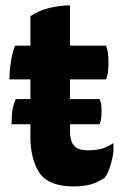

<svg xmlns="http://www.w3.org/2000/svg" viewBox="-20 -666 453 706"><path d="M38.1 -301.8Q29.3 -283.2 25.4 -258.8Q22.5 -234.4 22.5 -209Q44.9 -209 91.8 -209Q91.8 -197.3 91.8 -164.1Q91.8 -81.1 125 -30.3Q159.2 19.5 251 19.5Q288.1 19.5 315.4 11.7Q342.8 2.9 365.2 -12.7Q379.9 -32.2 389.6 -70.3Q397.5 -98.6 397.5 -122.1Q397.5 -131.8 396.5 -139.6Q373 -124 350.6 -118.2Q327.1 -113.3 304.7 -113.3Q264.6 -113.3 251 -131.8Q237.3 -150.4 237.3 -185.5Q237.3 -193.4 237.3 -209Q264.6 -209 345.7 -209Q348.6 -213.9 351.6 -227.5Q353.5 -241.2 353.5 -256.8Q353.5 -272.5 351.6 -284.2Q348.6 -296.9 345.7 -301.8Q309.6 -301.8 237.3 -301.8Q237.3 -320.3 237.3 -374Q270.5 -374 370.1 -374Q374 -382.8 377 -400.4Q378.9 -417 378.9 -435.5Q378.9 -455.1 377 -471.7Q374 -489.3 370.1 -498Q325.2 -498 237.3 -498Q237.3 -535.2 237.3 -646.5Q195.3 -645.5 157.2 -635.7Q119.1 -626 91.8 -606.4Q91.8 -570.3 91.8 -498Q78.1 -498 35.2 -498Q25.4 -473.6 20.5 -440.4Q14.6 -406.2 14.6 -374Q41 -374 91.8 -374Q91.8 -356.4 91.8 -301.8Q78.1 -301.8 38.1 -301.8Z"/></svg>

Font: cl
Style: Bold
Weight: 400
Designer: Mitja Miklavcic
Version: Version 7.504; 2011; Build 1021